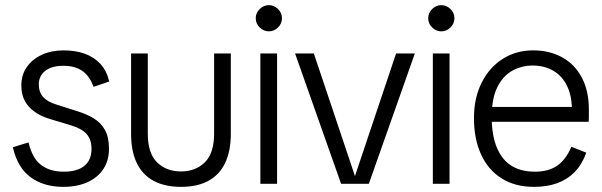

<svg xmlns="http://www.w3.org/2000/svg" viewBox="-20 -715 2341 747"><path d="M226 12Q150 12 99 -25.5Q48 -63 30 -142L91 -161Q105 -100 139.5 -73.5Q174 -47 228 -47Q280 -47 308 -69.5Q336 -92 336 -136Q336 -172 317 -193.5Q298 -215 254 -228L171 -253Q120 -269 91.5 -301Q63 -333 63 -382Q63 -424 84.5 -454.5Q106 -485 143 -502Q180 -519 227 -519Q274 -519 310 -506Q346 -493 370.5 -466.5Q395 -440 405 -398L344 -377Q329 -419 300.5 -439Q272 -459 227 -459Q180 -459 155.5 -439Q131 -419 131 -387Q131 -357 147.5 -338Q164 -319 200 -308L282 -282Q317 -271 344.5 -254.5Q372 -238 388 -210Q404 -182 404 -136Q404 -90 382 -57Q360 -24 320 -6Q280 12 226 12Z M684 12Q622 12 578.5 -11Q535 -34 512.5 -80Q490 -126 490 -195V-507H555V-195Q555 -119 591 -83.5Q627 -48 684 -48Q741 -48 777 -83.5Q813 -119 813 -195V-507H878V-195Q878 -126 855.5 -80Q833 -34 790 -11Q747 12 684 12Z M993 0V-507H1058V0ZM1026 -593Q1006 -593 990.5 -608Q975 -623 975 -644Q975 -665 990.5 -680Q1006 -695 1026 -695Q1046 -695 1061.5 -680Q1077 -665 1077 -644Q1077 -623 1061.5 -608Q1046 -593 1026 -593Z M1307 0 1128 -507H1201L1361 -30L1521 -507H1594L1415 0Z M1664 0V-507H1729V0ZM1697 -593Q1677 -593 1661.5 -608Q1646 -623 1646 -644Q1646 -665 1661.5 -680Q1677 -695 1697 -695Q1717 -695 1732.5 -680Q1748 -665 1748 -644Q1748 -623 1732.5 -608Q1717 -593 1697 -593Z M2057 12Q1984 12 1931.5 -21Q1879 -54 1851.5 -114.5Q1824 -175 1824 -255Q1824 -334 1854 -393.5Q1884 -453 1936 -486Q1988 -519 2054 -519Q2119 -519 2168 -491.5Q2217 -464 2244 -412.5Q2271 -361 2271 -290Q2271 -275 2271 -262Q2271 -249 2270 -241H1867V-299H2233L2205 -281Q2206 -338 2187.5 -378Q2169 -418 2134 -439Q2099 -460 2052 -460Q2009 -460 1972.5 -439.5Q1936 -419 1914.5 -375Q1893 -331 1893 -260Q1893 -157 1935 -102Q1977 -47 2061 -47Q2114 -47 2148 -70.5Q2182 -94 2203 -144L2261 -121Q2245 -76 2216.5 -46.5Q2188 -17 2148.5 -2.5Q2109 12 2057 12Z"/></svg>

Font: TikTok Sans Light
Style: Regular
Weight: 300
Version: Version 4.000